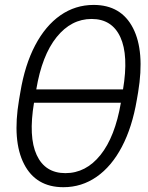

<svg xmlns="http://www.w3.org/2000/svg" viewBox="-20 -758 609 788"><path d="M240.2 10.3Q127.4 10.3 78.6 -85Q29.8 -180.2 58.1 -348.1L63.5 -379.4Q82 -491.7 124.3 -572Q166.5 -652.3 227.8 -695.1Q289.1 -737.8 364.3 -737.8Q477.1 -737.8 525.9 -642.8Q574.7 -547.9 546.9 -379.4L541.5 -348.1Q522.5 -235.8 480.2 -155.5Q438 -75.2 376.7 -32.5Q315.4 10.3 240.2 10.3ZM128.9 -391.1H484.9Q508.3 -531.2 473.9 -605.7Q439.5 -680.2 356 -680.2Q272.5 -680.2 212.4 -605.7Q152.3 -531.2 128.9 -391.1ZM248.5 -47.4Q332.5 -47.4 392.3 -121.8Q452.1 -196.3 476.1 -336.4H119.6Q96.2 -196.3 130.6 -121.8Q165 -47.4 248.5 -47.4Z"/></svg>

Font: Inter Display Light
Style: Italic
Weight: 300
Italic angle: -9.39999°
Designer: Rasmus Andersson
Foundry: rsms
Version: Version 4.000;git-a52131595